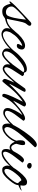

<svg xmlns="http://www.w3.org/2000/svg" viewBox="1030 -1572 533 2676"><g transform="rotate(90 1297.0 -233.5)"><path d="M115 2Q68 2 45.5 -29Q23 -60 9 -115Q-9 -97 -16 -97Q-21 -97 -21 -105Q-21 -111 -16 -116Q-16 -116 9.5 -147Q35 -178 96 -234L222 -352Q248 -377 263.5 -390Q279 -403 286 -403Q318 -403 318 -379Q318 -367 305 -351Q295 -339 290.5 -332.5Q286 -326 285 -325Q267 -294 252 -214Q241 -155 233 -117Q225 -79 220 -62Q262 -63 303 -88Q344 -113 391 -170Q393 -172 397 -176Q401 -180 405 -180Q411 -180 411 -175Q411 -170 408 -165Q405 -160 402 -156Q371 -119 344 -95.5Q317 -72 287 -58.5Q257 -45 216 -36L184 -15Q171 -6 153 -2Q135 2 115 2ZM127 -49Q150 -49 165 -60Q176 -66 186.5 -93.5Q197 -121 207 -162Q215 -197 219.5 -230.5Q224 -264 228 -295L232 -329Q209 -312 174 -280Q139 -248 105 -213Q71 -178 61 -161.5Q51 -145 50 -137Q46 -97 69.5 -73Q93 -49 127 -49Z M435 13Q403 13 377 -7.5Q351 -28 351 -62Q351 -133 438 -224Q527 -316 597 -316Q621 -316 635 -303.5Q649 -291 649 -273Q649 -248 637 -227Q623 -201 597 -201Q571 -201 571 -217Q571 -228 584 -250Q598 -273 598 -274Q598 -276 595 -276Q567 -273 517 -235Q495 -218 478.5 -203Q462 -188 452 -174L413 -117Q407 -108 400.5 -86Q394 -64 394 -53Q394 -33 407.5 -20Q421 -7 442 -7Q492 -7 574 -72Q640 -124 680 -177Q685 -183 692 -183Q699 -183 699 -179Q699 -176 694 -169Q639 -96 565 -43Q486 13 435 13Z M709 5Q685 5 661 -12Q637 -29 634 -52Q624 -129 731 -235Q837 -341 922 -341Q945 -341 958 -330Q965 -323 968.5 -311Q972 -299 974 -299Q978 -299 981 -300.5Q984 -302 988 -302Q1000 -302 1009 -293Q1018 -284 1019 -277Q1020 -275 955 -178Q890 -83 896 -49Q901 -26 918 -26Q970 -26 1108 -198Q1111 -202 1114 -202Q1119 -202 1119 -195Q1119 -187 1110 -175Q983 -4 915 -4Q906 -4 898 -7Q854 -24 854 -73Q854 -90 858 -107L796 -47Q768 -19 745.5 -7Q723 5 709 5ZM700 -17Q758 -17 858 -144L964 -290Q956 -304 938 -304Q877 -304 773 -206Q665 -106 676 -41Q681 -17 700 -17Z M1290 2Q1266 2 1266 -25Q1277 -81 1311 -151Q1327 -185 1343.5 -218Q1360 -251 1376 -285Q1339 -260 1302 -229.5Q1265 -199 1230 -161Q1189 -117 1135 -48Q1096 1 1090 1Q1076 1 1067 -12Q1058 -25 1058 -34Q1058 -47 1081 -101Q1088 -118 1095.5 -134.5Q1103 -151 1110 -167L1050 -104Q1048 -102 1038 -92Q1028 -82 1022 -82Q1017 -82 1017 -89Q1017 -91 1018.5 -94.5Q1020 -98 1025 -103Q1040 -118 1056 -135Q1072 -152 1089 -174Q1102 -191 1126.5 -224.5Q1151 -258 1187 -309Q1198 -324 1218 -324Q1238 -324 1238 -305Q1238 -298 1187 -212Q1161 -166 1145.5 -137Q1130 -108 1126 -94Q1148 -118 1178.5 -148Q1209 -178 1249 -215Q1372 -329 1411 -329Q1422 -329 1432.5 -322Q1443 -315 1443 -304Q1443 -299 1404 -231Q1366 -162 1362 -149Q1473 -242 1473 -243Q1567 -316 1608 -316Q1620 -316 1630.5 -308.5Q1641 -301 1641 -291Q1641 -289 1577 -207Q1511 -124 1503 -71Q1499 -35 1540 -35Q1565 -35 1610 -67Q1655 -99 1704 -155Q1710 -162 1717 -168.5Q1724 -175 1729 -175Q1735 -175 1735 -170Q1735 -163 1726 -154Q1700 -123 1664.5 -90Q1629 -57 1594 -34.5Q1559 -12 1532 -12Q1464 -12 1464 -75Q1464 -97 1476 -126.5Q1488 -156 1500 -180Q1529 -236 1563 -279Q1531 -263 1496.5 -237Q1462 -211 1425 -176Q1339 -92 1307 -6Q1302 2 1290 2Z M1733 1Q1680 1 1680 -79Q1680 -142 1796 -309Q1915 -480 1977 -480Q1989 -480 2000 -472.5Q2011 -465 2011 -453Q2011 -454 1938 -375Q1896 -329 1862 -289Q1828 -249 1802 -214Q1729 -114 1729 -68Q1729 -55 1736.5 -41.5Q1744 -28 1757 -28Q1780 -28 1806 -46Q1832 -64 1856 -91Q1880 -118 1897 -146.5Q1914 -175 1920 -197Q1913 -218 1913 -249Q1913 -324 1964 -316Q1974 -315 1977.5 -306Q1981 -297 1981 -285Q1981 -260 1973.5 -235Q1966 -210 1962 -193Q1966 -170 1980.5 -146.5Q1995 -123 2017 -123Q2039 -123 2068 -155Q2074 -162 2080 -162Q2085 -162 2086 -155Q2086 -149 2078 -138Q2047 -101 2013 -101Q1964 -101 1934 -173Q1915 -129 1882 -89Q1849 -49 1810.5 -24Q1772 1 1733 1Z M2271 -344Q2254 -344 2241.5 -355Q2229 -366 2229 -380Q2229 -408 2267 -408Q2281 -408 2295 -398.5Q2309 -389 2309 -375Q2309 -363 2296 -353.5Q2283 -344 2271 -344ZM2086 11Q2064 11 2049.5 -3.5Q2035 -18 2035 -55Q2035 -76 2044.5 -103.5Q2054 -131 2068.5 -159Q2083 -187 2097 -209Q2153 -300 2189 -301Q2198 -301 2211 -293.5Q2224 -286 2224 -277Q2224 -277 2148 -179Q2073 -82 2073 -41Q2073 -9 2098 -9Q2114 -9 2139.5 -22.5Q2165 -36 2193 -57Q2221 -78 2246.5 -102Q2272 -126 2288 -146Q2298 -159 2305.5 -164Q2313 -169 2315 -169Q2319 -169 2319 -163Q2319 -158 2307.5 -143Q2296 -128 2276 -108Q2252 -84 2223 -56Q2194 -28 2160 -8.5Q2126 11 2086 11Z M2319 2Q2294 2 2280 -21.5Q2266 -45 2266 -67Q2266 -127 2353 -235Q2441 -344 2495 -344Q2546 -344 2546 -290Q2546 -282 2544.5 -273Q2543 -264 2541 -254Q2543 -251 2551 -251Q2578 -251 2615 -270Q2614 -253 2536 -221Q2547 -188 2470 -95Q2391 2 2335 2ZM2337 -28Q2380 -28 2447 -107Q2512 -184 2512 -218Q2496 -227 2472 -264Q2438 -264 2374 -182Q2311 -102 2313 -59Q2314 -28 2337 -28Z"/></g></svg>

Font: Alex Brush
Style: Regular
Weight: 400
Designer: Robert E. Leuschke
Foundry: Robert E. Leuschke
Version: Version 1.111; ttfautohint (v1.8.4.7-5d5b)